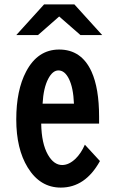

<svg xmlns="http://www.w3.org/2000/svg" viewBox="-20 -811 540 876"><path d="M181.2 -791H319.3L446.3 -650.9H347.2L250 -735.8L153.3 -650.9H54.2ZM432.1 -247.1H168Q169.4 -156.2 198.7 -105Q225.6 -58.1 263.7 -58.1Q294.9 -58.1 325.2 -87.4Q350.1 -111.8 367.2 -150.9L436 -76.2Q369.1 44.9 257.3 44.9Q162.6 44.9 106.4 -46.9Q54.2 -131.8 54.2 -266.1Q54.2 -399.4 99.1 -484.4Q151.9 -585 250 -585Q351.6 -585 397.5 -484.4Q432.1 -408.2 432.1 -278.8ZM317.4 -337.9Q314.5 -411.1 294.4 -451.2Q275.4 -489.7 246.6 -489.7Q220.2 -489.7 200.2 -451.7Q178.2 -410.2 174.3 -337.9Z"/></svg>

Font: BIZ UDGothic
Style: Bold
Weight: 700
Monospace: yes
Designer: TypeBank Co., Ltd.
Foundry: Morisawa Inc.
Version: Version 1.05